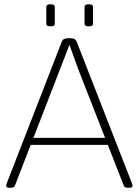

<svg xmlns="http://www.w3.org/2000/svg" viewBox="-20 -882 653 904"><path d="M23 2Q16 2 12.5 -1Q9 -4 9 -8Q9 -10 9.5 -12.5Q10 -15 11 -17L271 -686Q274 -694 281 -698Q288 -702 300 -702H311Q324 -702 331 -698Q338 -694 341 -686L602 -17Q603 -15 603.5 -12.5Q604 -10 604 -8Q604 -4 601 -1Q598 2 590 2H585Q575 2 570 0Q565 -2 562 -10L350 -552Q338 -583 328 -612Q318 -641 308 -669H306Q295 -641 284.5 -612.5Q274 -584 261 -552L51 -10Q48 -2 43.5 0Q39 2 28 2ZM106 -200V-233H505V-200ZM398 -758Q387 -758 382.5 -761Q378 -764 378 -770V-850Q378 -855 382.5 -858.5Q387 -862 398 -862Q409 -862 413.5 -858.5Q418 -855 418 -850V-770Q418 -764 413.5 -761Q409 -758 398 -758ZM218 -758Q207 -758 202.5 -761Q198 -764 198 -770V-850Q198 -855 202.5 -858.5Q207 -862 218 -862Q229 -862 233.5 -858.5Q238 -855 238 -850V-770Q238 -764 233.5 -761Q229 -758 218 -758Z"/></svg>

Font: Asap Thin
Style: Regular
Weight: 250
Designer: Pablo Cosgaya
Foundry: Omnibus-Type
Version: Version 3.001